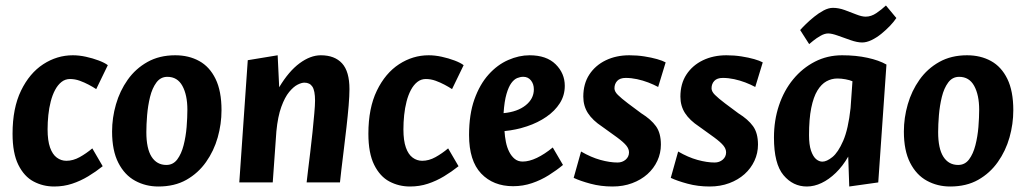

<svg xmlns="http://www.w3.org/2000/svg" viewBox="-20 -667 3751 702"><path d="M178 14.9Q137.3 14.9 102.8 -3.4Q68.3 -21.6 47.1 -64.3Q25.9 -107 25.9 -178.1Q25.9 -271.7 56.9 -335.6Q87.9 -399.5 138.1 -432.2Q188.4 -464.9 246.3 -464.9Q269.3 -464.9 294.1 -459.5Q319 -454.1 340.9 -445.8Q362.8 -437.5 374.2 -428.7L331.8 -341.2Q319.9 -349 304.5 -357.2Q289.1 -365.4 271.6 -371.8Q254.1 -378.1 235.9 -378.1Q218.4 -378.1 204.8 -367.3Q191.2 -356.5 181.4 -338.1Q171.6 -319.7 165.5 -295.9Q159.4 -272.2 156.7 -246.1Q154 -220 154 -194Q154 -152.9 163 -127.6Q172 -102.2 187.8 -90.7Q203.5 -79.1 222.7 -79.1Q247.2 -79.1 271.3 -92.5Q295.3 -105.8 317.5 -124.5L355.5 -59.3Q330.7 -39.4 302.5 -22.4Q274.3 -5.4 243.7 4.7Q213 14.9 178 14.9Z M559 14.9Q512.6 14.9 474.1 -6.1Q435.6 -27 412.7 -71.7Q389.8 -116.4 389.8 -186.1Q389.8 -236.3 404 -285.5Q418.1 -334.7 446.9 -375.4Q475.7 -416.1 519.3 -440.5Q562.9 -464.9 620.7 -464.9Q670.4 -464.9 708.4 -443.9Q746.4 -423 768.1 -378.6Q789.9 -334.1 789.9 -263.9Q789.9 -213.7 776 -164.5Q762.1 -115.3 733.3 -74.6Q704.6 -33.9 661.5 -9.5Q618.4 14.9 559 14.9ZM588.3 -63.9Q612.9 -63.9 628.1 -84.1Q643.2 -104.3 651.3 -135.9Q659.4 -167.5 662.3 -202.3Q665.1 -237.2 665.1 -266Q665.1 -319.6 646.9 -352.9Q628.7 -386.1 591.9 -386.1Q567.3 -386.1 551.9 -365.4Q536.5 -344.7 528.6 -312.6Q520.8 -280.5 517.9 -245.9Q515.1 -211.3 515.1 -184Q515.1 -123.8 534.2 -93.9Q553.4 -63.9 588.3 -63.9Z M854.9 0 885.9 -446.9 995.2 -464.9 1000.8 -348Q1035.8 -406.5 1075.4 -435.7Q1115 -464.9 1153 -464.9Q1203.6 -464.9 1230.7 -435.3Q1257.7 -405.7 1257.7 -341.1Q1257.7 -317.1 1254.7 -280.7Q1251.6 -244.2 1246.8 -202Q1242 -159.8 1237 -119.4Q1232 -78.9 1228.2 -47Q1224.4 -15 1223 0H1101.1Q1102.7 -14 1106.2 -43.7Q1109.7 -73.3 1114.3 -110Q1118.8 -146.6 1122.6 -183.7Q1126.3 -220.8 1129.1 -251.7Q1131.9 -282.5 1131.9 -298.9Q1131.9 -335.3 1122.2 -350.1Q1112.6 -364.8 1092.9 -364.8Q1082.6 -364.8 1067.9 -357.4Q1053.2 -350 1037.2 -330.7Q1021.3 -311.4 1008.6 -276.4Q995.8 -241.4 990.5 -186.7L977.2 0Z M1479 14.9Q1438.3 14.9 1403.8 -3.4Q1369.3 -21.6 1348.1 -64.3Q1326.9 -107 1326.9 -178.1Q1326.9 -271.7 1357.9 -335.6Q1388.9 -399.5 1439.1 -432.2Q1489.4 -464.9 1547.3 -464.9Q1570.3 -464.9 1595.1 -459.5Q1620 -454.1 1641.9 -445.8Q1663.8 -437.5 1675.2 -428.7L1632.8 -341.2Q1620.9 -349 1605.5 -357.2Q1590.1 -365.4 1572.6 -371.8Q1555.1 -378.1 1536.9 -378.1Q1519.4 -378.1 1505.8 -367.3Q1492.2 -356.5 1482.4 -338.1Q1472.6 -319.7 1466.5 -295.9Q1460.4 -272.2 1457.7 -246.1Q1455 -220 1455 -194Q1455 -152.9 1464 -127.6Q1473 -102.2 1488.8 -90.7Q1504.5 -79.1 1523.7 -79.1Q1548.2 -79.1 1572.3 -92.5Q1596.3 -105.8 1618.5 -124.5L1656.5 -59.3Q1631.7 -39.4 1603.5 -22.4Q1575.3 -5.4 1544.7 4.7Q1514 14.9 1479 14.9Z M1856.1 13.8Q1783.5 13.8 1739.2 -32.6Q1695 -79.1 1695 -173.3Q1695 -248.9 1714.6 -303.9Q1734.3 -358.9 1766.5 -394.6Q1798.7 -430.4 1838.2 -447.6Q1877.6 -464.9 1916.2 -464.9Q1978.2 -464.9 2011.6 -431.9Q2045 -398.9 2045 -353.1Q2045 -318.3 2026.9 -289.7Q2008.8 -261.2 1977.6 -239.8Q1946.5 -218.4 1907 -205.2Q1867.4 -191.9 1824.6 -187.7Q1825.8 -167.6 1829.7 -147.9Q1833.6 -128.1 1841.8 -111.9Q1850 -95.7 1862 -86Q1874 -76.3 1891 -76.3Q1914.6 -76.3 1943 -89.8Q1971.4 -103.4 2001 -127.8L2038.4 -63.9Q2015 -44.4 1986.5 -26.5Q1958 -8.5 1925.2 2.6Q1892.3 13.8 1856.1 13.8ZM1821.2 -253.3Q1872 -258.1 1901.9 -282Q1931.9 -305.9 1931.9 -340.3Q1931.9 -359.8 1921.3 -373Q1910.7 -386.2 1893.2 -386.2Q1882.5 -386.2 1871 -381.6Q1859.6 -376.9 1849.5 -363.2Q1839.4 -349.4 1831.8 -323.2Q1824.1 -296.9 1821.2 -253.3Z M2219.7 14.9Q2176.7 14.9 2139 4.7Q2101.3 -5.4 2077.5 -16.7L2104.5 -113Q2140.9 -91.8 2175.3 -82.3Q2209.7 -72.8 2238 -72.8Q2255.3 -72.8 2267.6 -83.3Q2279.8 -93.9 2279.8 -110Q2279.8 -122.5 2270 -134.7Q2260.2 -146.9 2236 -164.8L2181.3 -204.2Q2146.7 -227 2129.7 -253.3Q2112.7 -279.6 2112.7 -313.8Q2112.7 -360.7 2134.7 -394.4Q2156.8 -428.1 2194.8 -446.5Q2232.9 -464.9 2281.1 -464.9Q2309.8 -464.9 2335.8 -460.8Q2361.8 -456.7 2382.4 -450.9Q2403 -445 2413.8 -438.9L2386.4 -349Q2370.1 -357.8 2350.1 -365.5Q2330.1 -373.1 2309.1 -377.6Q2288.1 -382.1 2267.9 -382.1Q2246.8 -382.1 2236.7 -371.2Q2226.6 -360.4 2226.6 -344.1Q2226.6 -332.4 2239 -320.1Q2251.4 -307.7 2275.9 -289.1L2324.9 -252.6Q2360.3 -230.6 2378.3 -205.6Q2396.4 -180.6 2396.4 -138.2Q2396.4 -107.1 2383.5 -79.2Q2370.6 -51.3 2347.2 -30.3Q2323.8 -9.4 2291.4 2.7Q2258.9 14.9 2219.7 14.9Z M2574.7 14.9Q2531.7 14.9 2494 4.7Q2456.3 -5.4 2432.5 -16.7L2459.5 -113Q2495.9 -91.8 2530.3 -82.3Q2564.7 -72.8 2593 -72.8Q2610.3 -72.8 2622.6 -83.3Q2634.8 -93.9 2634.8 -110Q2634.8 -122.5 2625 -134.7Q2615.2 -146.9 2591 -164.8L2536.3 -204.2Q2501.7 -227 2484.7 -253.3Q2467.7 -279.6 2467.7 -313.8Q2467.7 -360.7 2489.7 -394.4Q2511.8 -428.1 2549.8 -446.5Q2587.9 -464.9 2636.1 -464.9Q2664.8 -464.9 2690.8 -460.8Q2716.8 -456.7 2737.4 -450.9Q2758 -445 2768.8 -438.9L2741.4 -349Q2725.1 -357.8 2705.1 -365.5Q2685.1 -373.1 2664.1 -377.6Q2643.1 -382.1 2622.9 -382.1Q2601.8 -382.1 2591.7 -371.2Q2581.6 -360.4 2581.6 -344.1Q2581.6 -332.4 2594 -320.1Q2606.4 -307.7 2630.9 -289.1L2679.9 -252.6Q2715.3 -230.6 2733.3 -205.6Q2751.4 -180.6 2751.4 -138.2Q2751.4 -107.1 2738.5 -79.2Q2725.6 -51.3 2702.2 -30.3Q2678.8 -9.4 2646.4 2.7Q2613.9 14.9 2574.7 14.9Z M2930 14.9Q2879.3 14.9 2844.6 -26.6Q2809.8 -68 2809.8 -164Q2809.8 -226.9 2828.1 -281.6Q2846.4 -336.2 2880.1 -377.1Q2913.9 -418.1 2959.4 -441.5Q3004.9 -464.9 3058.9 -464.9Q3109.8 -464.9 3151.8 -455.7Q3193.8 -446.6 3221.1 -431L3191.1 0L3085.1 14.9L3081.3 -94.4Q3061.5 -59.9 3036.1 -35.2Q3010.7 -10.6 2983.8 2.1Q2956.9 14.9 2930 14.9ZM2986.9 -76Q3002.6 -76 3023.4 -92.7Q3044.2 -109.3 3062.9 -152.1Q3081.5 -194.8 3089.9 -271.9L3096.8 -369.9Q3087.1 -374.2 3071.5 -377.1Q3055.8 -380 3041.8 -380Q3020.5 -380 3001.7 -369.7Q2983 -359.4 2968.6 -335.9Q2954.3 -312.5 2946.1 -272.3Q2938 -232.2 2938 -173Q2938 -137.8 2945.2 -116.4Q2952.5 -95.1 2963.5 -85.5Q2974.6 -76 2986.9 -76ZM2938.5 -505.7 2905.6 -557.1Q2912.3 -564.9 2925.8 -578.2Q2939.2 -591.4 2956.3 -605.3Q2973.4 -619.2 2991.4 -628.8Q3009.4 -638.3 3025.4 -638.3Q3046.4 -638.3 3068.6 -630.2Q3090.8 -622.2 3110.9 -614.1Q3131.1 -606.1 3145.1 -606.1Q3165.1 -606.1 3184.3 -619.1Q3203.4 -632.1 3219.2 -646.9L3257.3 -601.1Q3248.9 -588.3 3234.4 -572.9Q3219.8 -557.5 3202.4 -543.4Q3184.9 -529.2 3166.5 -520.4Q3148.2 -511.7 3132.2 -511.7Q3114.2 -511.7 3090 -520.2Q3065.9 -528.7 3043.5 -536.7Q3021.1 -544.7 3008.1 -544.7Q2995.1 -544.7 2980.1 -536.1Q2965 -527.5 2953.5 -518.1Q2942 -508.8 2938.5 -505.7Z M3454 14.9Q3407.6 14.9 3369.1 -6.1Q3330.6 -27 3307.7 -71.7Q3284.8 -116.4 3284.8 -186.1Q3284.8 -236.3 3299 -285.5Q3313.1 -334.7 3341.9 -375.4Q3370.7 -416.1 3414.3 -440.5Q3457.9 -464.9 3515.7 -464.9Q3565.4 -464.9 3603.4 -443.9Q3641.4 -423 3663.1 -378.6Q3684.9 -334.1 3684.9 -263.9Q3684.9 -213.7 3671 -164.5Q3657.1 -115.3 3628.3 -74.6Q3599.6 -33.9 3556.5 -9.5Q3513.4 14.9 3454 14.9ZM3483.3 -63.9Q3507.9 -63.9 3523.1 -84.1Q3538.2 -104.3 3546.3 -135.9Q3554.4 -167.5 3557.3 -202.3Q3560.1 -237.2 3560.1 -266Q3560.1 -319.6 3541.9 -352.9Q3523.7 -386.1 3486.9 -386.1Q3462.3 -386.1 3446.9 -365.4Q3431.5 -344.7 3423.6 -312.6Q3415.8 -280.5 3412.9 -245.9Q3410.1 -211.3 3410.1 -184Q3410.1 -123.8 3429.2 -93.9Q3448.4 -63.9 3483.3 -63.9Z"/></svg>

Font: Ancizar Sans Thin
Style: Italic
Weight: 100
Italic angle: -4°
Designer: Cesar Puertas, Viviana Monsalve, Julian Moncada, Julian Prieto, Jose Castro, Mariel Hernandez, Felipe Aragon, Sara Alarc
Version: Version 8.100